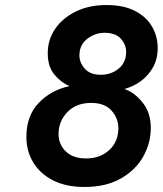

<svg xmlns="http://www.w3.org/2000/svg" viewBox="-20 -732 648 764"><path d="M316 12Q242 12 190.2 -14.8Q138.5 -41.5 111.8 -86.5Q85 -131.5 85 -187Q85 -272 134.5 -323Q184 -374 257 -389.5Q223.5 -403 196.8 -434.8Q170 -466.5 170 -520.5Q170 -574 199.5 -617.2Q229 -660.5 281.8 -686.2Q334.5 -712 404 -712Q471 -712 516.2 -689Q561.5 -666 584.5 -627Q607.5 -588 607.5 -541Q607.5 -497 588.5 -463.5Q569.5 -430 539 -408.2Q508.5 -386.5 475 -378Q515 -364.5 547.5 -324Q580 -283.5 580 -223Q580 -162.5 549.8 -108.8Q519.5 -55 460.5 -21.5Q401.5 12 316 12ZM381 -434.5Q422.5 -434.5 452.2 -459Q482 -483.5 482 -526Q482 -554 461 -577.8Q440 -601.5 396 -601.5Q357.5 -601.5 326.8 -577.2Q296 -553 296 -511.5Q296 -483 317.2 -458.8Q338.5 -434.5 381 -434.5ZM323 -101.5Q378.5 -101.5 414.8 -135Q451 -168.5 451 -222.5Q451 -261 424 -291.8Q397 -322.5 342.5 -322.5Q283.5 -322.5 248.2 -286Q213 -249.5 213 -199Q213 -157.5 241.8 -129.5Q270.5 -101.5 323 -101.5Z"/></svg>

Font: Overpass
Style: Bold Italic
Weight: 700
Italic angle: -10°
Designer: Delve Withrington, Dave Bailey, Thomas Jockin
Foundry: Delve Fonts LLC
Version: Version 4.000; ttfautohint (v1.8.3)